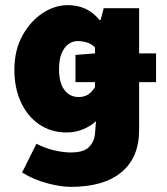

<svg xmlns="http://www.w3.org/2000/svg" viewBox="-20 -532 650 748"><path d="M274 -212V-318L350 -324H588V-212ZM256 196Q217 196 164 182Q111 168 66 140L122 28Q157 46 192.5 54Q228 62 256 62Q306 62 326.5 41Q347 20 350 -10L354 -60Q331 -39 301.5 -27.5Q272 -16 240 -16Q178 -16 132 -48Q86 -80 61 -135Q36 -190 36 -260Q36 -336 67 -392.5Q98 -449 145.5 -480.5Q193 -512 244 -512Q280 -512 310.5 -499Q341 -486 368 -454H372L384 -500H522V-26Q522 82 453 139Q384 196 256 196ZM286 -154Q306 -154 320.5 -162Q335 -170 350 -192V-348Q335 -362 317 -367Q299 -372 282 -372Q263 -372 246.5 -360Q230 -348 220 -324Q210 -300 210 -262Q210 -209 231 -181.5Q252 -154 286 -154Z"/></svg>

Font: Source Sans 3 ExtraLight Black
Style: Regular
Weight: 900
Version: Version 3.052;hotconv 1.1.0;makeotfexe 2.6.0